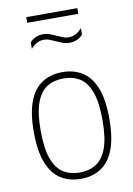

<svg xmlns="http://www.w3.org/2000/svg" viewBox="-95 -917 682 987"><g transform="rotate(-10 246.0 -424.0)"><path d="M246.5 9Q187.5 9 143 -18.5Q98.5 -46 73.8 -107.5Q49 -169 49 -270Q49 -370.5 73.5 -431.8Q98 -493 142.5 -520.5Q187 -548 246.5 -548Q305.5 -548 349.8 -520.8Q394 -493.5 418.8 -432.2Q443.5 -371 443.5 -270Q443.5 -169.5 419 -108Q394.5 -46.5 350.2 -18.8Q306 9 246.5 9ZM246.5 -24Q295.5 -24 331.5 -46.5Q367.5 -69 387.5 -122.2Q407.5 -175.5 407.5 -268.5Q407.5 -362.5 387.5 -416.5Q367.5 -470.5 331.5 -492.8Q295.5 -515 246.5 -515Q197.5 -515 161.2 -492.8Q125 -470.5 105 -417.5Q85 -364.5 85 -272Q85 -177.5 105 -123.2Q125 -69 161.2 -46.5Q197.5 -24 246.5 -24ZM309.5 -690Q290.5 -690 273 -696.8Q255.5 -703.5 239.5 -711Q225 -717.5 211 -723Q197 -728.5 183.5 -728.5Q143.5 -728.5 113.5 -693V-726Q139 -757 183.5 -757Q202.5 -757 220 -750.2Q237.5 -743.5 253.5 -736Q268 -729 282 -723.8Q296 -718.5 309.5 -718.5Q349.5 -718.5 380 -754V-721Q354 -690 309.5 -690ZM113.5 -829V-858.5H380V-829Z"/></g></svg>

Font: Encode Sans SmCnd Th
Style: Regular
Weight: 100
Width: 4
Designer: Multiple Designers
Foundry: Impallari Type
Version: Version 3.002; ttfautohint (v1.8.3) -l 8 -r 50 -G 200 -x 14 